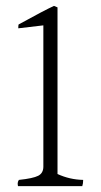

<svg xmlns="http://www.w3.org/2000/svg" viewBox="-20 -681 342 651"><path d="M41 -50Q40 -54 40 -59.5Q40 -65 44 -71Q92 -76 109.5 -85Q127 -94 127 -116V-595L42 -585Q42 -595 43 -598Q132 -647 163 -661L175 -656V-91Q216 -72 262 -71Q262 -59 259 -50Z"/></svg>

Font: Halant Light
Style: Regular
Weight: 300
Designer: Hitesh Malaviya (Devanagari), Satya Rajpurohit (Latin)
Foundry: Indian Type Foundry
Version: Version 1.101;PS 1.0;hotconv 1.0.78;makeotf.lib2.5.61930; tt